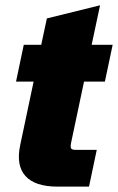

<svg xmlns="http://www.w3.org/2000/svg" viewBox="-20 -694 439 714"><path d="M193.8 0Q109.9 0 74.5 -39.6Q39.1 -79.1 55.2 -154.8L105 -390.6H39.6L68.4 -527.3H133.3L154.3 -625.5L352.1 -674.3L320.8 -527.3H398.9L370.1 -390.6H292.5L244.6 -164.1Q241.2 -147.5 244.4 -142.1Q247.6 -136.7 262.2 -136.7H339.8L311 0Z"/></svg>

Font: Schibsted Grotesk Black
Style: Italic
Weight: 900
Italic angle: -12°
Designer: Bakken & Baeck AS, Henrik Kongsvoll
Foundry: Schibsted ASA
Version: Version 1.100;gftools[0.9.25]